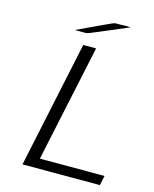

<svg xmlns="http://www.w3.org/2000/svg" viewBox="-125 -934 817 1018"><g transform="rotate(15 283.5 -425.5)"><path d="M98.1 0 245.1 -693.8 246.1 -694.8H315.9L179.2 -53.2H534.2L522.9 0ZM181.2 -759.8Q365.2 -846.7 375 -849.1Q379.9 -850.1 386.2 -850.1H407.2Q412.1 -850.1 423.1 -850.6Q434.1 -851.1 439 -851.1Q455.1 -851.1 463.9 -850.1Q257.8 -762.2 251 -761.2Q248 -760.3 238.8 -759.8Z"/></g></svg>

Font: CMU Bright
Style: Oblique
Weight: 500
Italic angle: -12°
Version: Version 0.7.0